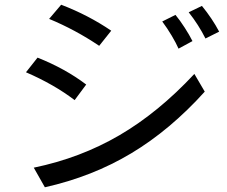

<svg xmlns="http://www.w3.org/2000/svg" viewBox="-20 -711 960 813"><path d="M400 -517Q299 -585 188 -631L239 -691Q354 -647 451 -581ZM850 -548Q821 -606 779 -659L835 -686Q879 -632 908 -577ZM736 -505Q726 -528 707 -560Q688 -592 667 -620L723 -648Q742 -625 762 -594Q782 -563 795 -537ZM296 -287Q210 -353 90 -405L139 -467Q257 -420 345 -353ZM847 -323Q701 -161 536 -62Q371 37 170 82L123 -1Q321 -42 486 -138.5Q651 -235 803 -398Z"/></svg>

Font: LINE Seed Sans KR Regular
Style: Regular
Weight: 400
Designer: LINE VX Design & Sandoll Inc & Dalton Maag Ltd
Foundry: Sandoll Inc.
Version: Version 1.000